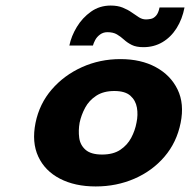

<svg xmlns="http://www.w3.org/2000/svg" viewBox="-20 -663 685 692"><path d="M325 9Q250 9 196 -19Q142 -47 118 -98.5Q94 -150 108 -220Q122 -289 166.5 -340.5Q211 -392 275.5 -421Q340 -450 414 -450Q488 -450 541.5 -421Q595 -392 620 -340.5Q645 -289 631 -220Q617 -150 573 -98.5Q529 -47 464.5 -19Q400 9 325 9ZM348 -106Q388 -106 413.5 -123Q439 -140 453 -166.5Q467 -193 472 -221Q478 -249 473.5 -275Q469 -301 450 -318Q431 -335 392 -335Q353 -335 327 -318Q301 -301 287 -275Q273 -249 267 -221Q262 -193 265.5 -166.5Q269 -140 288.5 -123Q308 -106 348 -106ZM497 -493Q471 -493 455 -501Q439 -509 427 -520Q415 -531 401.5 -539Q388 -547 367 -547Q352 -547 340.5 -538.5Q329 -530 323 -518.5Q317 -507 315 -499H230Q237 -533 257 -566Q277 -599 308 -621Q339 -643 379 -643Q404 -643 422.5 -635.5Q441 -628 455 -618Q469 -608 481 -600.5Q493 -593 506 -593Q514 -593 524 -595Q534 -597 542.5 -606.5Q551 -616 555 -636H645Q637 -594 616.5 -561.5Q596 -529 565.5 -511Q535 -493 497 -493Z"/></svg>

Font: Teachers
Style: Italic
Weight: 400
Italic angle: -11°
Designer: Alfredo Marco Pradil, Chank Diesel
Version: Version 1.001